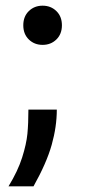

<svg xmlns="http://www.w3.org/2000/svg" viewBox="-20 -506 300 676"><path d="M62 -417Q62 -448 81.5 -467Q101 -486 130 -486Q159 -486 178.5 -467Q198 -448 198 -417Q198 -386 178.5 -367Q159 -348 130 -348Q101 -348 81.5 -367Q62 -386 62 -417ZM180 -120Q180 -60 162 4Q144 68 98 150H10Q43 96 58 48.5Q73 1 76.5 -35Q80 -71 80 -120Z"/></svg>

Font: Amiko
Style: Regular
Weight: 400
Designer: Pablo Impallari, Rodrigo Fuenzalida, Andres Torresi
Foundry: Impallari Type
Version: Version 1.001; ttfautohint (v1.3)